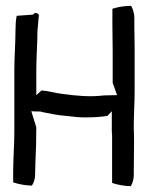

<svg xmlns="http://www.w3.org/2000/svg" viewBox="-20 -652 508 656"><path d="M25 -29C43 -23 66 -18 89 -18C95 -27 100 -40 100 -55V-59C100 -71 101 -84 101 -97C103 -136 104 -176 104 -217L87 -272C97 -271 107 -271 117 -271C120 -271 122 -270 125 -269C150 -264 177 -258 206 -256C231 -253 254 -250 281 -251C303 -251 327 -253 347 -256L362 -272V-203C363 -195 363 -188 363 -181V-27C381 -21 404 -16 427 -16C433 -26 438 -42 437 -58L438 -161C438 -179 438 -197 437 -216C437 -259 440 -300 440 -343V-487C440 -513 439 -538 439 -563V-590C439 -607 434 -622 428 -632C404 -632 382 -628 364 -622V-569C364 -539 365 -507 365 -476V-369C370 -355 375 -340 380 -327C364 -327 351 -326 335 -326C288 -320 237 -325 194 -331C169 -334 147 -341 122 -343L104 -327V-409C104 -456 108 -504 108 -549C108 -552 109 -554 109 -556L112 -593C118 -605 99 -614 93 -602L37 -598C34 -583 33 -567 33 -551C33 -507 29 -458 29 -411V-203C29 -156 25 -108 25 -64Z"/></svg>

Font: SolarCharger
Style: 550
Weight: 400
Designer: Mew Too
Foundry: Cannot Into Space Fonts/KineticPlasma Fonts
Version: Version 1.100